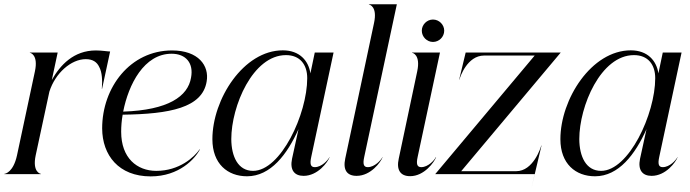

<svg xmlns="http://www.w3.org/2000/svg" viewBox="-40 -820 3250 904"><path d="M-19.5 0H152.5V-1.5C150 -1.5 111.5 -10 128 -88.5L192.5 -388.5C220 -475.5 294.5 -541.5 364 -541.5C397 -541.5 416.5 -527.5 427 -505C441 -479.5 442.5 -441.5 439.5 -401.5H440.5L478.5 -577.5C467 -577.5 440 -582.5 411.5 -582.5C306.5 -582.5 243 -513 204 -443.5L231.5 -572.5H100.5V-571.5C103 -571.5 141 -562.5 124.5 -484.5L40 -88.5C23 -10 -14.5 -1.5 -19.5 -1.5Z M441 -215.5C441.5 -89 519 10.5 669.5 10.5C804 10.5 879 -73 901.5 -117L900.5 -117.5C874 -79.5 804 -15.5 696 -15.5C605 -15.5 530.5 -76 530.5 -199.5C530.5 -224 532.5 -252 537.5 -280C759.5 -283 913 -312.5 933 -436.5C946 -510.5 894.5 -582.5 770 -582.5C573.5 -582.5 441 -409 441 -215.5ZM540 -294.5C565 -422 638 -567 768 -567C835.5 -567 872.5 -522.5 859.5 -454.5C845 -366.5 752.5 -301.5 540 -294.5Z M1123 10C1234.5 10 1312.5 -93.5 1365.5 -212L1335 -72.5C1324 -19.5 1346 8 1389.5 8C1456.5 8 1503.5 -57 1512 -80H1511C1504.5 -66.5 1475 -33 1442 -33C1422.5 -33 1418 -47.5 1425.5 -81.5L1530.5 -572.5H1442L1421.5 -474.5C1413 -533 1371.5 -583 1291.5 -583C1106.5 -583 960 -353 960 -164.5C960 -49 1031.5 10 1123 10ZM1151.5 -15.5C1081 -15.5 1049.5 -82.5 1049 -165C1049 -320 1150 -560.5 1306.5 -560.5C1372.5 -560.5 1406.5 -516 1406.5 -452C1406.5 -283 1282 -15.5 1151.5 -15.5Z M1721 -711.5 1585.5 -73.5C1574 -20 1593.5 8 1639 8C1706 8 1753 -57 1761.5 -80H1760.5C1754 -66.5 1724.5 -33 1691.5 -33C1672 -33 1667.5 -47.5 1675 -81.5L1828.5 -800H1697V-798.5C1699.5 -798.5 1738 -790 1721 -711.5Z M1924.5 -484.5 1837.5 -73.5C1825.5 -20 1845 9.5 1891 9.5C1958 9.5 2004.5 -57 2013.5 -80H2012C2006 -66.5 1976 -33 1943.5 -33C1923.5 -33 1919 -47.5 1926.5 -81.5L2031.5 -572.5H1900V-571.5C1902.5 -571.5 1941 -562.5 1924.5 -484.5ZM1998.5 -622.5C2027.5 -622.5 2051.5 -646.5 2051.5 -675.5C2051.5 -704 2027.5 -728 1998.5 -728C1970 -728 1946 -704 1946 -675.5C1946 -646.5 1970 -622.5 1998.5 -622.5Z M2600 -572.5H2152.5L2122 -445.5L2123 -445C2126 -457 2159.5 -558.5 2239.5 -558.5H2477.5L2009 0H2477.5L2462.5 64.5L2509.5 -134.5L2508.5 -135C2505.5 -122.5 2470 -14 2390.5 -14H2131.5Z M2761.5 10C2873 10 2951 -93.5 3004 -212L2973.5 -72.5C2962.5 -19.5 2984.5 8 3028 8C3095 8 3142 -57 3150.5 -80H3149.5C3143 -66.5 3113.5 -33 3080.5 -33C3061 -33 3056.5 -47.5 3064 -81.5L3169 -572.5H3080.5L3060 -474.5C3051.5 -533 3010 -583 2930 -583C2745 -583 2598.5 -353 2598.5 -164.5C2598.5 -49 2670 10 2761.5 10ZM2790 -15.5C2719.5 -15.5 2688 -82.5 2687.5 -165C2687.5 -320 2788.5 -560.5 2945 -560.5C3011 -560.5 3045 -516 3045 -452C3045 -283 2920.5 -15.5 2790 -15.5Z"/></svg>

Font: Beautique Display Italic
Style: Regular
Weight: 400
Italic angle: -12°
Designer: Nhat-Quang Ngo
Version: Version 1.100;Glyphs 3.2.3 (3260)